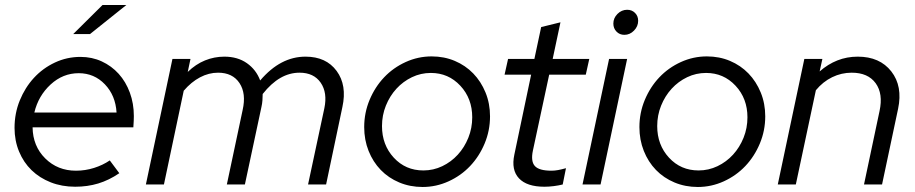

<svg xmlns="http://www.w3.org/2000/svg" viewBox="-20 -736 3652 766"><path d="M456 -45Q415 -17 372 -4Q329 9 280 9Q227 9 182.5 -8.5Q138 -26 106 -57Q74 -88 56 -131.5Q38 -175 38 -226Q38 -284 59 -335.5Q80 -387 115.5 -425.5Q151 -464 199 -486.5Q247 -509 301 -509Q347 -509 386 -491Q425 -473 453.5 -441.5Q482 -410 498 -366.5Q514 -323 514 -273Q514 -263 513.5 -253.5Q513 -244 512 -228H110Q111 -153 160.5 -104Q210 -55 283 -55Q320 -55 355 -66Q390 -77 418 -96ZM294 -444Q231 -444 182 -399Q133 -354 117 -287H445Q441 -355 398.5 -399.5Q356 -444 294 -444ZM389 -716H484L339 -600H272Z M562 0 668 -501H740L729 -449Q761 -480 798 -495Q835 -510 875 -510Q928 -510 965 -484Q1002 -458 1018 -415Q1059 -463 1104 -486.5Q1149 -510 1199 -510Q1281 -510 1323 -453Q1365 -396 1346 -309L1281 0H1209L1274 -304Q1287 -366 1259.5 -406Q1232 -446 1175 -446Q1135 -446 1098.5 -425Q1062 -404 1028 -361Q1028 -349 1027 -335.5Q1026 -322 1023 -309L957 0H885L948 -297Q963 -363 935.5 -404.5Q908 -446 850 -446Q813 -446 778 -427.5Q743 -409 713 -374L634 0Z M1433 -229Q1433 -286 1454.5 -337.5Q1476 -389 1512.5 -427.5Q1549 -466 1598.5 -488.5Q1648 -511 1702 -511Q1752 -511 1794.5 -493Q1837 -475 1868 -443Q1899 -411 1917 -367Q1935 -323 1935 -272Q1935 -215 1913.5 -163.5Q1892 -112 1855.5 -73.5Q1819 -35 1769.5 -12.5Q1720 10 1666 10Q1616 10 1573 -8Q1530 -26 1499 -58Q1468 -90 1450.5 -134Q1433 -178 1433 -229ZM1669 -56Q1709 -56 1744.5 -73Q1780 -90 1806.5 -119Q1833 -148 1848.5 -186.5Q1864 -225 1864 -268Q1864 -343 1816.5 -394Q1769 -445 1699 -445Q1659 -445 1623.5 -428Q1588 -411 1561.5 -382Q1535 -353 1519.5 -314.5Q1504 -276 1504 -233Q1504 -158 1551 -107Q1598 -56 1669 -56Z M2032 -119 2099 -438H1993L2007 -501H2112L2139 -628L2216 -647L2185 -501H2331L2317 -438H2171L2106 -135Q2097 -92 2114 -73.5Q2131 -55 2180 -55Q2193 -55 2206.5 -57.5Q2220 -60 2238 -65L2225 0Q2209 4 2189.5 6.5Q2170 9 2152 9Q2082 9 2050.5 -24.5Q2019 -58 2032 -119Z M2471 -597Q2452 -597 2439.5 -610Q2427 -623 2427 -642Q2427 -664 2443.5 -680.5Q2460 -697 2482 -697Q2501 -697 2513.5 -684.5Q2526 -672 2526 -653Q2526 -631 2509.5 -614Q2493 -597 2471 -597ZM2482 -501 2376 0H2304L2410 -501Z M2531 -229Q2531 -286 2552.5 -337.5Q2574 -389 2610.5 -427.5Q2647 -466 2696.5 -488.5Q2746 -511 2800 -511Q2850 -511 2892.5 -493Q2935 -475 2966 -443Q2997 -411 3015 -367Q3033 -323 3033 -272Q3033 -215 3011.5 -163.5Q2990 -112 2953.5 -73.5Q2917 -35 2867.5 -12.5Q2818 10 2764 10Q2714 10 2671 -8Q2628 -26 2597 -58Q2566 -90 2548.5 -134Q2531 -178 2531 -229ZM2767 -56Q2807 -56 2842.5 -73Q2878 -90 2904.5 -119Q2931 -148 2946.5 -186.5Q2962 -225 2962 -268Q2962 -343 2914.5 -394Q2867 -445 2797 -445Q2757 -445 2721.5 -428Q2686 -411 2659.5 -382Q2633 -353 2617.5 -314.5Q2602 -276 2602 -233Q2602 -158 2649 -107Q2696 -56 2767 -56Z M3083 0 3189 -501H3261L3250 -451Q3283 -480 3321 -495Q3359 -510 3402 -510Q3490 -510 3536 -451Q3582 -392 3563 -302L3499 0H3427L3489 -293Q3504 -362 3473.5 -404Q3443 -446 3378 -446Q3337 -446 3300 -428Q3263 -410 3235 -376L3155 0Z"/></svg>

Font: Red Hat Display
Style: Italic
Weight: 400
Italic angle: -12°
Designer: Pentagram / MCKL
Foundry: Pentagram / MCKL
Version: Version 1.003; Red Hat Display Italic